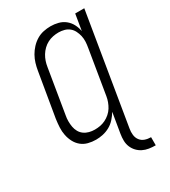

<svg xmlns="http://www.w3.org/2000/svg" viewBox="-229 -856 1057 1191"><g transform="rotate(-30 300.0 -260.0)"><path d="M526 223Q502 223 479 219.5Q456 216 436 206Q416 196 401 180Q386 164 377.5 143.5Q369 123 368.5 99.5Q368 76 372 52L396 -92Q382 -69 364 -49Q346 -29 322.5 -16Q299 -3 273.5 2.5Q248 8 224 8Q195 8 168 1Q141 -6 120.5 -23Q100 -40 87.5 -64Q75 -88 69.5 -115Q64 -142 65.5 -170.5Q67 -199 71 -228L124 -543Q128 -568 135.5 -593Q143 -618 156 -641Q169 -664 187.5 -684Q206 -704 229 -718Q252 -732 278 -737.5Q304 -743 329 -743Q357 -743 384 -736Q411 -729 432 -712Q453 -695 465.5 -671Q478 -647 483 -620L502 -735H567L437 52Q433 74 435.5 96Q438 118 450.5 134.5Q463 151 483 158Q503 165 526 165ZM248 -50Q268 -50 287 -53.5Q306 -57 324.5 -66Q343 -75 359 -89Q375 -103 385.5 -120Q396 -137 403 -156Q410 -175 413 -194L465 -509Q469 -531 470 -552Q471 -573 466.5 -593Q462 -613 453 -631Q444 -649 429 -661.5Q414 -674 394 -679.5Q374 -685 353 -685Q333 -685 313 -681Q293 -677 274.5 -667.5Q256 -658 240.5 -643Q225 -628 214 -610Q203 -592 196.5 -572.5Q190 -553 187 -533L135 -218Q131 -198 131 -177Q131 -156 134.5 -136.5Q138 -117 147.5 -100Q157 -83 173 -71.5Q189 -60 208.5 -55Q228 -50 248 -50Z"/></g></svg>

Font: Iosevka HT Light Extended
Style: Italic
Weight: 300
Width: 7
Italic angle: -9°
Monospace: yes
Designer: Belleve Invis
Foundry: Belleve Invis
Version: Version 32.3.0; ttfautohint (v1.8.4)